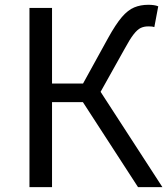

<svg xmlns="http://www.w3.org/2000/svg" viewBox="-20 -766 688 786"><path d="M100.6 0V-733.4H193V-423.9H319.9L422.6 -610.4Q454 -667.1 478.9 -696.1Q503.9 -725.1 529.6 -735.7Q555.4 -746.4 587.4 -746.4Q598.5 -746.4 609.1 -745Q619.7 -743.6 627.8 -740.1L611.8 -655.1Q604.1 -657.5 597.5 -657.7Q590.9 -657.9 585.9 -657.9Q569.5 -657.9 555.9 -651.5Q542.3 -645 527 -625.4Q511.6 -605.8 489.7 -565.2L391.8 -390.1L644.8 0H545L319.3 -348H193V0Z"/></svg>

Font: Noto Sans HK Thin
Style: Regular
Weight: 100
Designer: Ryoko NISHIZUKA 西塚涼子 (kana, bopomofo & ideographs); Paul D. Hunt (Latin, Greek & Cyrillic); Sandoll Communications 산돌커뮤니
Foundry: Adobe
Version: Version 2.004-H2;hotconv 1.0.118;makeotfexe 2.5.65603